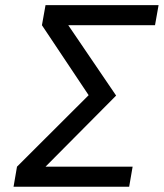

<svg xmlns="http://www.w3.org/2000/svg" viewBox="-20 -713 626 733"><path d="M31.7 0H473.1L486.3 -76.7H153.8L423.3 -348.1L240.7 -616.7H571.8L585.4 -693.4H153.8L140.1 -616.7L318.4 -349.6L44.9 -76.7Z"/></svg>

Font: Cascadia Mono SemiLight
Style: Italic
Weight: 350
Italic angle: -10°
Monospace: yes
Designer: Aaron Bell
Foundry: Saja Typeworks
Version: Version 2404.023